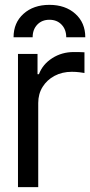

<svg xmlns="http://www.w3.org/2000/svg" viewBox="-20 -767 370 787"><path d="M53.7 0V-545.9H133.8V-462.9H139.6Q154.8 -503.4 194.1 -528.6Q233.4 -553.7 282.2 -553.7Q291.5 -553.7 305.2 -553.5Q318.8 -553.2 326.2 -552.7V-467.8Q321.8 -468.8 306.6 -470.7Q291.5 -472.7 274.4 -472.7Q234.9 -472.7 203.6 -456.1Q172.4 -439.5 154.5 -410.6Q136.7 -381.8 136.7 -344.7V0ZM35.6 -614.3Q35.6 -673.8 76.4 -710.4Q117.2 -747.1 182.6 -747.1Q248 -747.1 288.8 -710.4Q329.6 -673.8 329.6 -614.3H251.5Q251.5 -646 232.4 -666Q213.4 -686 182.6 -686Q151.9 -686 132.8 -666Q113.8 -646 113.8 -614.3Z"/></svg>

Font: Inter Tight
Style: Regular
Weight: 400
Designer: Rasmus Andersson
Foundry: rsms
Version: Version 3.002